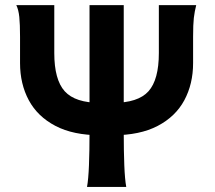

<svg xmlns="http://www.w3.org/2000/svg" viewBox="-20 -733 843 753"><path d="M331.1 -712.9H465.3V-212.4Q465.3 -140.1 467.5 -84.7Q469.7 -29.3 475.1 0H321.3Q326.7 -29.3 328.9 -84.7Q331.1 -140.1 331.1 -212.4ZM603 -712.9H749.5Q743.2 -688 740.2 -662.8Q737.3 -637.7 737.3 -588.4V-485.8Q737.3 -403.8 702.9 -339.8Q668.5 -275.9 598.6 -239.3Q528.8 -202.6 422.4 -202.6H373.5Q267.1 -202.6 197.3 -239.3Q127.4 -275.9 93 -339.8Q58.6 -403.8 58.6 -485.8V-588.4Q58.6 -637.7 55.7 -666.5Q52.7 -695.3 43.9 -712.9H192.9V-524.9Q192.9 -420.4 233.9 -375Q274.9 -329.6 373.5 -329.6H422.4Q521.5 -329.6 562.3 -375Q603 -420.4 603 -524.9Z"/></svg>

Font: Andika
Style: Bold
Weight: 700
Designer: Victor Gaultney, Annie Olsen, Julie Remington, Don Collingsworth, Eric Hays, Becca Hirsbrunner
Foundry: SIL International
Version: Version 6.101